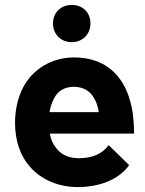

<svg xmlns="http://www.w3.org/2000/svg" viewBox="-20 -754 588 779"><path d="M271 -583C315 -583 347 -615 347 -659C347 -703 316 -734 271 -734C227 -734 195 -703 195 -659C195 -615 227 -583 271 -583ZM302 -112C258 -112 226 -127 206 -156C194 -171 186 -190 182 -212H524C524 -259 519 -308 508 -344C478 -455 400 -521 281 -521C189 -521 113 -473 74 -400C52 -356 41 -309 41 -255C41 -184 62 -122 101 -78C145 -27 214 5 296 5C386 5 464 -27 504 -84L421 -165C393 -128 354 -113 302 -112ZM280 -402C321 -401 350 -383 367 -346C373 -333 378 -317 381 -299H181C184 -319 190 -337 198 -352C213 -384 241 -402 280 -402Z"/></svg>

Font: Arthouse Owned
Style: Bold
Weight: 700
Designer: Jeremy Tribby
Foundry: Tribby Type
Version: Version 1.000;PS 001.000;hotconv 1.0.88;makeotf.lib2.5.64775